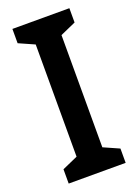

<svg xmlns="http://www.w3.org/2000/svg" viewBox="-138 -773 599 833"><g transform="rotate(-20 161.5 -357.0)"><path d="M293 0H30V-66L102 -98V-616L30 -648V-714H293V-648L221 -616V-98L293 -66Z"/></g></svg>

Font: Noto Sans Gurmukhi Condensed SemiBold
Style: Regular
Weight: 600
Width: 3
Designer: Jelle Bosma - Monotype Design Team
Foundry: Monotype Imaging Inc.
Version: Version 2.004; ttfautohint (v1.8.4.7-5d5b)